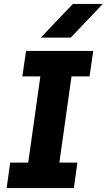

<svg xmlns="http://www.w3.org/2000/svg" viewBox="-20 -960 545 980"><path d="M14 0 32 -130H124L186 -570H94L113 -700H456L437 -570H345L283 -130H375L357 0ZM188 -768 352 -940H505L341 -768Z"/></svg>

Font: Finlandica
Style: Bold Italic
Weight: 700
Italic angle: -8°
Designer: Niklas Ekholm, Juho Hiilivirta, Jaakko Suomalainen
Foundry: Helsinki Type Studio
Version: Version 1.064; ttfautohint (v1.8.4.7-5d5b)